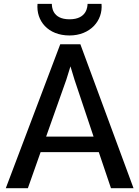

<svg xmlns="http://www.w3.org/2000/svg" viewBox="-20 -982 727 1002"><path d="M10.3 0H125.5L191.9 -188H495.6L559.1 0H676.8L399.4 -751H294.4ZM220.7 -269 326.2 -566.4 347.7 -635.7 368.7 -566.4 468.3 -269ZM342.8 -796.9C450.2 -796.9 518.1 -873.5 509.8 -961.9H437C436.5 -950.2 435.5 -881.3 342.8 -881.3C250 -881.3 251 -950.2 250.5 -961.9H175.8C168 -873.5 230 -796.9 342.8 -796.9Z"/></svg>

Font: Merriweather Sans
Style: Regular
Weight: 400
Designer: Eben Sorkin ( eben@eyebytes.com )
Foundry: Eben Sorkin
Version: Version 1.003